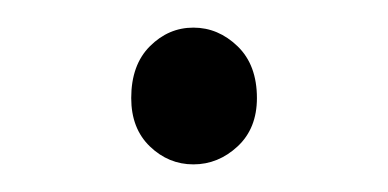

<svg xmlns="http://www.w3.org/2000/svg" viewBox="-20 -106 281 139"><path d="M120 13Q102 13 88.5 0Q75 -13 75 -35Q75 -59 88.5 -72.5Q102 -86 120 -86Q138 -86 152 -72.5Q166 -59 166 -35Q166 -13 152 0Q138 13 120 13Z"/></svg>

Font: Noto Sans KR Thin ExtraLight
Style: Regular
Weight: 250
Version: Version 2.004-H2;hotconv 1.0.118;makeotfexe 2.5.65603